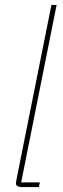

<svg xmlns="http://www.w3.org/2000/svg" viewBox="-20 -760 254 780"><path d="M68 0Q58 0 51.5 -3.5Q45 -7 45 -15Q45 -21 47 -31L189 -740H210L66 -19H142L138 0Z"/></svg>

Font: IBM Plex Sans Condensed Thin
Style: Italic
Weight: 100
Width: 3
Italic angle: -11°
Designer: Mike Abbink, Paul van der Laan, Pieter van Rosmalen
Foundry: Bold Monday
Version: Version 1.3